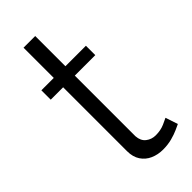

<svg xmlns="http://www.w3.org/2000/svg" viewBox="-228 -741 791 791"><g transform="rotate(-45 167.5 -345.0)"><path d="M324.8 -25.4Q317 -21.9 300 -14Q282.9 -6.2 259.1 0.1Q235.2 6.4 207.2 6.4Q177.6 6.4 152.5 -4.6Q127.4 -15.7 112.4 -38.3Q97.5 -60.9 97.5 -94.1V-466.5H25.3V-521.1H97.5V-697.2H165.5V-521.1H284.8V-466.5H165.5V-113.1Q167.5 -84.8 185.6 -70.7Q203.8 -56.6 227.7 -56.6Q256.3 -56.6 278.9 -66.5Q301.5 -76.4 306.8 -79.5Z"/></g></svg>

Font: Raleway Thin
Style: Regular
Weight: 100
Designer: Matt McInerney, Pablo Impallari, Rodrigo Fuenzalida
Foundry: Matt McInerney, Pablo Impallari, Rodrigo Fuenzalida
Version: Version 4.026